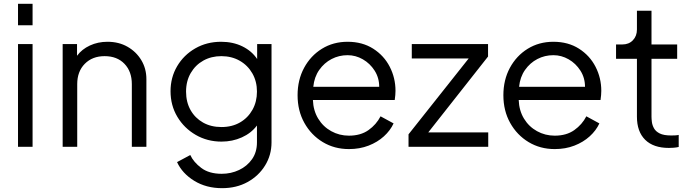

<svg xmlns="http://www.w3.org/2000/svg" viewBox="-20 -766 3616 1002"><path d="M74 -634V-746H150V-634ZM74 0V-536H150V0Z M307 0V-536H382V-475Q407 -509 449 -528.5Q491 -548 541 -548Q600 -548 645.5 -522Q691 -496 717.5 -452Q744 -408 744 -353V0H668V-327Q668 -393 629.5 -433Q591 -473 526 -473Q462 -473 422.5 -433Q383 -393 383 -327V0Z M1139 216Q1056 216 993.5 177.5Q931 139 904 80L973 43Q990 80 1030.5 110.5Q1071 141 1137 141Q1186 141 1228 121Q1270 101 1295.5 64.5Q1321 28 1321 -23V-111Q1291 -71 1242 -49Q1193 -27 1136 -27Q1062 -27 1001.5 -62Q941 -97 905.5 -156.5Q870 -216 870 -290Q870 -362 904.5 -420.5Q939 -479 999 -513.5Q1059 -548 1134 -548Q1196 -548 1245 -524Q1294 -500 1322 -458V-536H1397V-23Q1397 43 1363.5 97.5Q1330 152 1272 184Q1214 216 1139 216ZM1136 -103Q1191 -103 1232.5 -127Q1274 -151 1297.5 -193Q1321 -235 1321 -288Q1321 -341 1297 -383Q1273 -425 1231 -449Q1189 -473 1135 -473Q1083 -473 1041.5 -450Q1000 -427 975.5 -385Q951 -343 951 -288Q951 -233 974.5 -191.5Q998 -150 1039.5 -126.5Q1081 -103 1136 -103Z M1801 12Q1725 12 1664.5 -24.5Q1604 -61 1568.5 -124.5Q1533 -188 1533 -269Q1533 -349 1567 -412Q1601 -475 1660 -511.5Q1719 -548 1794 -548Q1871 -548 1927.5 -512Q1984 -476 2014 -417.5Q2044 -359 2044 -292Q2044 -283 2043 -270Q2042 -257 2040 -244H1613Q1615 -189 1640.5 -147Q1666 -105 1708.5 -81.5Q1751 -58 1801 -58Q1862 -58 1903 -87Q1944 -116 1966 -159L2034 -122Q2017 -85 1983.5 -54.5Q1950 -24 1903.5 -6Q1857 12 1801 12ZM1794 -478Q1749 -478 1710.5 -458Q1672 -438 1646 -401Q1620 -364 1615 -313H1959Q1959 -360 1935 -397.5Q1911 -435 1873.5 -456.5Q1836 -478 1794 -478Z M2112 0V-65L2426 -461H2129V-536H2527V-471L2215 -75H2528V0Z M2875 12Q2799 12 2738.5 -24.5Q2678 -61 2642.5 -124.5Q2607 -188 2607 -269Q2607 -349 2641 -412Q2675 -475 2734 -511.5Q2793 -548 2868 -548Q2945 -548 3001.5 -512Q3058 -476 3088 -417.5Q3118 -359 3118 -292Q3118 -283 3117 -270Q3116 -257 3114 -244H2687Q2689 -189 2714.5 -147Q2740 -105 2782.5 -81.5Q2825 -58 2875 -58Q2936 -58 2977 -87Q3018 -116 3040 -159L3108 -122Q3091 -85 3057.5 -54.5Q3024 -24 2977.5 -6Q2931 12 2875 12ZM2868 -478Q2823 -478 2784.5 -458Q2746 -438 2720 -401Q2694 -364 2689 -313H3033Q3033 -360 3009 -397.5Q2985 -435 2947.5 -456.5Q2910 -478 2868 -478Z M3471 6Q3390 6 3347 -36.5Q3304 -79 3304 -157V-459H3195V-534H3228Q3262 -534 3283 -556Q3304 -578 3304 -612V-710H3380V-534H3514V-459H3380V-157Q3380 -146 3382 -129.5Q3384 -113 3393 -96.5Q3402 -80 3423 -69.5Q3444 -59 3483 -59Q3491 -59 3503 -59.5Q3515 -60 3522 -62V1Q3509 4 3495.5 5Q3482 6 3471 6Z"/></svg>

Font: Plus Jakarta Text Light
Style: Regular
Weight: 300
Designer: Gumpita Rahayu
Foundry: Tokotype Studio
Version: Version 1.000